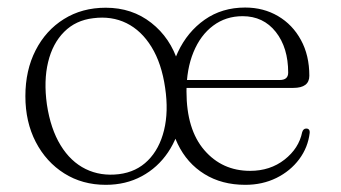

<svg xmlns="http://www.w3.org/2000/svg" viewBox="-20 -492 926 522"><path d="M303.5 -18.5Q351 -24.5 382.2 -55.8Q413.5 -87 426 -138Q438.5 -189 429 -253Q419.5 -319.5 392 -364.2Q364.5 -409 324 -429Q283.5 -449 233.5 -442.5Q186 -437 154.5 -405.5Q123 -374 110.8 -323.2Q98.5 -272.5 107.5 -208Q117.5 -141.5 144.8 -97Q172 -52.5 212.8 -32.5Q253.5 -12.5 303.5 -18.5ZM267.5 -471Q339 -471 391.2 -430Q443.5 -389 464.5 -321.5L474.5 -175Q465 -119.5 436.8 -77.8Q408.5 -36 365.2 -12.8Q322 10.5 267.5 10.5Q204 10.5 154.8 -20.5Q105.5 -51.5 77.2 -106Q49 -160.5 49 -230.5Q49 -301 76.8 -355.2Q104.5 -409.5 153.8 -440.2Q203 -471 267.5 -471ZM821 -286Q821 -269.5 810 -261.2Q799 -253 777.5 -253H464V-274.5H740.5Q763.5 -274.5 763.5 -294.5Q763.5 -362.5 729.8 -405.2Q696 -448 639.5 -448Q594 -448 559.5 -422.2Q525 -396.5 506 -350.2Q487 -304 487 -243.5Q487 -140 535.5 -83.8Q584 -27.5 660 -27.5Q714.5 -27.5 753.5 -58Q792.5 -88.5 801.5 -132.5Q804.5 -142.5 812.5 -142.5Q818 -142.5 820.2 -139.2Q822.5 -136 822 -131Q817.5 -91.5 793.5 -59.2Q769.5 -27 731.5 -8.2Q693.5 10.5 647 10.5Q583 10.5 535.8 -18.8Q488.5 -48 463 -101Q437.5 -154 437.5 -225.5Q437.5 -294.5 463.5 -350Q489.5 -405.5 536.5 -438.5Q583.5 -471.5 646.5 -471.5Q696.5 -471.5 736 -448.2Q775.5 -425 798.2 -383.2Q821 -341.5 821 -286Z"/></svg>

Font: Fraunces ExtraLight
Style: Regular
Weight: 250
Version: Version 1.000;[b76b70a41]